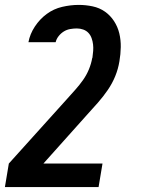

<svg xmlns="http://www.w3.org/2000/svg" viewBox="-53 -548 573 783"><path d="M-33 215 -17 119 220 -144Q237 -163 254 -182Q271 -201 285.5 -221.5Q300 -242 309.5 -265Q319 -288 323 -311L324 -313Q326 -327 327 -340.5Q328 -354 326.5 -367Q325 -380 320.5 -392.5Q316 -405 307.5 -414Q299 -423 286.5 -427.5Q274 -432 260 -432Q247 -432 233 -429.5Q219 -427 207 -419.5Q195 -412 186 -400.5Q177 -389 174 -376H63Q69 -409 89 -439.5Q109 -470 137.5 -491Q166 -512 200.5 -520Q235 -528 268 -528Q297 -528 325 -522Q353 -516 375 -500.5Q397 -485 412 -462Q427 -439 433.5 -412Q440 -385 439.5 -356Q439 -327 434 -298Q429 -267 417 -237.5Q405 -208 386.5 -181Q368 -154 346 -129Q324 -104 302 -80L124 119H365L349 215Z"/></svg>

Font: Iosevka
Style: Bold Italic
Weight: 700
Italic angle: -9°
Monospace: yes
Designer: Belleve Invis
Foundry: Belleve Invis
Version: Version 32.5.0; ttfautohint (v1.8.4)